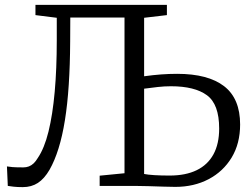

<svg xmlns="http://www.w3.org/2000/svg" viewBox="-20 -763 1020 788"><path d="M73.5 5Q50.5 5 35.8 3.2Q21 1.5 12 0L8.5 -80Q17 -78.5 31.5 -77.2Q46 -76 76 -76Q88 -76 98.5 -80Q109 -84 118 -92.5Q127 -101 135 -114.5Q162 -154 179 -222.8Q196 -291.5 204.5 -386Q213 -480.5 213 -597.5V-690L125.5 -701V-743H665V-701L571.5 -690V-450Q607.5 -455 640.5 -457.5Q673.5 -460 707 -460Q834 -460 899.8 -409.2Q965.5 -358.5 965.5 -252Q965.5 -174 930.8 -116.5Q896 -59 836 -27.5Q776 4 699.5 4Q682.5 4 651.8 3Q621 2 588.5 1Q556 0 533.5 0H389V-42L491 -52V-691H268.5L268 -592Q267.5 -496 262.2 -415.8Q257 -335.5 246.5 -270Q236 -204.5 220.2 -154Q204.5 -103.5 183.5 -66.5Q162 -29.5 135.5 -12.2Q109 5 73.5 5ZM676 -42.5Q742 -42.5 787.2 -64.5Q832.5 -86.5 856 -129.5Q879.5 -172.5 879.5 -235.5Q879.5 -335.5 829.2 -372.2Q779 -409 681.5 -409Q655 -409 628 -406Q601 -403 571.5 -399V-49Q585.5 -46 613.5 -44.2Q641.5 -42.5 676 -42.5Z"/></svg>

Font: Merriweather 24pt Light
Style: Regular
Weight: 300
Designer: Eben Sorkin
Foundry: Eben Sorkin
Version: Version 2.100